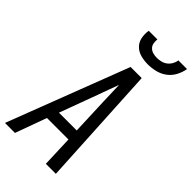

<svg xmlns="http://www.w3.org/2000/svg" viewBox="-302 -1027 1099 1099"><g transform="rotate(45 247.5 -477.5)"><path d="M-12 0 270 -735H360L400 0H319L312 -190H138L69 0ZM309 -260 300 -490Q299 -522 298 -553.5Q297 -585 296 -616Q285 -585 273 -553.5Q261 -522 250 -490L165 -260ZM329 -815Q299 -815 271 -822.5Q243 -830 223.5 -849Q204 -868 198 -896.5Q192 -925 197 -955H267Q265 -939 268 -923Q271 -907 282 -896.5Q293 -886 308 -882Q323 -878 339 -878Q355 -878 372 -882Q389 -886 403 -896.5Q417 -907 426 -923Q435 -939 437 -955H507Q502 -925 487 -896.5Q472 -868 446.5 -849Q421 -830 390 -822.5Q359 -815 329 -815Z"/></g></svg>

Font: Iosevka Oblique
Style: Regular
Weight: 400
Italic angle: -9°
Monospace: yes
Designer: Belleve Invis
Foundry: Belleve Invis
Version: Version 32.5.0; ttfautohint (v1.8.4)